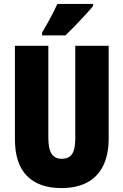

<svg xmlns="http://www.w3.org/2000/svg" viewBox="-20 -947 628 977"><path d="M533 -242Q533 -160 505 -103.5Q477 -47 423.5 -18.5Q370 10 292 10Q178 10 117 -52Q56 -114 56 -238V-714H226V-246Q226 -188 243 -163.5Q260 -139 294 -139Q318 -139 333.5 -149.5Q349 -160 356 -183.5Q363 -207 363 -247V-714H533ZM454 -917Q444 -904 427.5 -886Q411 -868 391.5 -847Q372 -826 352 -805.5Q332 -785 313 -767H194V-781Q210 -808 224 -833Q238 -858 250 -881.5Q262 -905 272 -927H454Z"/></svg>

Font: Noto Sans Khmer ExtraCondensed Black
Style: Regular
Weight: 900
Width: 2
Designer: Danh Hong and the Monotype Design Team
Foundry: Monotype Imaging Inc.
Version: Version 2.004